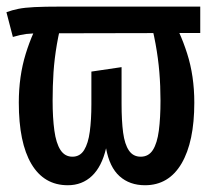

<svg xmlns="http://www.w3.org/2000/svg" viewBox="-20 -548 640 582"><path d="M19 -436 -0.5 -511Q17 -517.5 35.8 -521.2Q54.5 -525 84.5 -526.5Q114.5 -528 164.5 -528H587V-448L108.5 -447Q75.5 -447 59.2 -445Q43 -443 19 -436ZM492 -508Q525.5 -454 547.2 -386Q569 -318 569 -237Q569 -118 530.2 -52.2Q491.5 13.5 419.5 13.5Q373 13.5 342.5 -13.8Q312 -41 301.5 -98.5Q288.5 -43 258.8 -14.8Q229 13.5 185.5 13.5Q113.5 13.5 75.2 -51Q37 -115.5 37 -237Q37 -317 58 -385Q79 -453 112 -506.5H173.5Q160 -457.5 152.5 -414Q145 -370.5 142.2 -329Q139.5 -287.5 139.5 -243Q139.5 -190.5 144.8 -152.2Q150 -114 163.2 -93.5Q176.5 -73 199.5 -73Q222.5 -73 235 -93.2Q247.5 -113.5 252.2 -149.2Q257 -185 257 -232V-331L348.5 -344.5V-233.5Q348.5 -182 353.2 -146.2Q358 -110.5 370.8 -91.8Q383.5 -73 406.5 -73Q430.5 -73 443.5 -93.5Q456.5 -114 461.5 -152.2Q466.5 -190.5 466.5 -243Q466.5 -287.5 463 -329.5Q459.5 -371.5 451.5 -415.2Q443.5 -459 430 -508Z"/></svg>

Font: Fira Code Light Medium
Style: Regular
Weight: 500
Monospace: yes
Version: Version 5.002